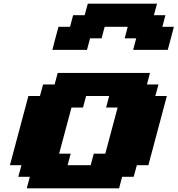

<svg xmlns="http://www.w3.org/2000/svg" viewBox="-20 -1020 962 1040"><path d="M125 0H625L641.6 -62.5H704.1L721.2 -125H783.7Q800.8 -187.5 833.7 -312.5Q866.7 -437.5 883.8 -500H821.3L838.4 -562.5H775.9L792.5 -625H292.5L275.9 -562.5H213.4L196.3 -500H133.8Q117.2 -437.5 83.7 -312.5Q50.3 -187.5 33.7 -125H96.2L79.1 -62.5H141.6ZM471.2 -125H346.2L362.8 -187.5H300.3Q311.5 -229 333.7 -312.3Q356 -395.5 367.2 -437.5H429.7L446.3 -500H571.3L554.7 -437.5H617.2Q606 -396 583.7 -312.5Q561.5 -229 550.3 -187.5H487.8ZM701.2 -750H888.7Q894.5 -770.5 905.5 -812.5Q916.5 -854.5 921.9 -875H859.4L876 -937.5H813.5L830.6 -1000H455.6L438.5 -937.5H376L359.4 -875H296.9Q291 -854 280 -812.5Q269 -771 263.7 -750H451.2L467.8 -812.5H530.3L546.9 -875H671.9L655.3 -812.5H717.8Z"/></svg>

Font: Faithful 32x
Style: BoldOblique
Weight: 400
Foundry: Faithful Resource Pack
Version: Version 1.0; January 27, 2023